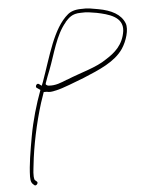

<svg xmlns="http://www.w3.org/2000/svg" viewBox="-52 -565 607 804"><g transform="rotate(-5 251.5 -163.0)"><path d="M104 -211 120 -200C98 -141 79 -76 67 -10C56 52 46 109 45 158C45 180 49 186 60 195C67 201 79 187 72 181L65 175L63 173C57 156 62 130 64 110C72 33 92 -63 118 -146L133 -190H146C156 -187 168 -188 183 -192H184C217 -199 266 -220 304 -234C374 -263 439 -290 474 -341C495 -372 510 -421 500 -447C485 -485 446 -506 390 -516C365 -520 348 -525 322 -523H320C293 -523 275 -516 263 -506C198 -452 171 -337 133 -232L127 -217L116 -225C108 -231 99 -218 104 -211ZM144 -222 145 -227C151 -244 158 -263 165 -280C190 -345 207 -423 250 -473V-474C265 -490 279 -507 316 -507C342 -509 363 -504 383 -501C430 -491 494 -476 487 -416C479 -358 442 -327 405 -304C361 -273 296 -258 235 -233H234C209 -223 185 -212 155 -215C155 -214 144 -219 144 -222Z"/></g></svg>

Font: Stray Cat
Style: ExLtExtObl
Weight: 200
Version: Version 1.0